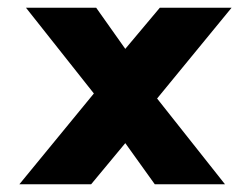

<svg xmlns="http://www.w3.org/2000/svg" viewBox="-20 -504 647 495"><path d="M385 -250 560 -29H379L303 -135L215 -29H30L222 -263L47 -484H228L303 -378L392 -484H577Z"/></svg>

Font: Catamaran Thin Black
Style: Regular
Weight: 900
Version: Version 2.000